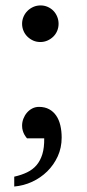

<svg xmlns="http://www.w3.org/2000/svg" viewBox="-20 -514 320 704"><path d="M206.1 -9.8Q206.1 27.8 191.7 59.3Q177.2 90.8 153.1 114.5Q128.9 138.2 97.7 152.6Q66.4 167 32.2 169.9V133.8Q58.6 127.9 79.3 117.9Q100.1 107.9 114 91.6Q127.9 75.2 135.3 51.3Q142.6 27.3 142.1 -6.8H79.1Q78.1 -7.8 75.2 -11.5Q72.3 -15.1 69.1 -21Q65.9 -26.9 63.5 -34.9Q61 -43 61 -53.2Q61 -66.4 65.7 -78.6Q70.3 -90.8 78.6 -100.6Q86.9 -110.4 98.1 -116.2Q109.4 -122.1 123 -122.1Q144.5 -122.1 160.2 -113.5Q175.8 -105 186 -90.1Q196.3 -75.2 201.2 -54.4Q206.1 -33.7 206.1 -9.8ZM194.8 -426.8Q194.8 -413.1 189.7 -400.9Q184.6 -388.7 175.3 -379.6Q166 -370.6 153.8 -365.2Q141.6 -359.9 127.9 -359.9Q113.8 -359.9 101.8 -365.2Q89.8 -370.6 80.6 -379.6Q71.3 -388.7 66.2 -400.9Q61 -413.1 61 -426.8Q61 -440.4 66.4 -452.9Q71.8 -465.3 81.1 -474.4Q90.3 -483.4 102.5 -488.8Q114.7 -494.1 128.9 -494.1Q142.6 -494.1 154.8 -488.8Q167 -483.4 175.8 -474.4Q184.6 -465.3 189.7 -452.9Q194.8 -440.4 194.8 -426.8Z"/></svg>

Font: BabelStone Ogham Stemless
Style: Regular
Weight: 400
Designer: Andrew West
Foundry: BabelStone
Version: Version 2.02 March 14, 2022